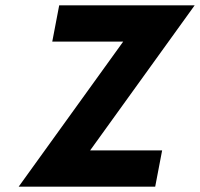

<svg xmlns="http://www.w3.org/2000/svg" viewBox="-20 -700 750 720"><path d="M442 -544H176L202 -680H710L318 -136H588L562 0H50Z"/></svg>

Font: Teachers[wght] Italic
Style: Regular
Weight: 400
Designer: Alfredo Marco Pradil & Chank Diesel
Version: Version 1.000;Glyphs 3.1.2 (3151)